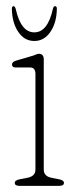

<svg xmlns="http://www.w3.org/2000/svg" viewBox="-20 -603 243 623"><path d="M122 -410.5V-53Q122 -30.5 148 -26L170.5 -21.5Q187.5 -18.5 187.5 -9.5Q187.5 0 172.5 0H42.5Q28 0 28 -9.5Q28 -18.5 45 -21.5L68.5 -26Q95 -31 95 -53V-363Q95 -385 76 -384H33.5Q19 -383 19 -394Q19 -402.5 33 -406.5L80.5 -420.5Q87 -422 94.5 -425.2Q102 -428.5 105.5 -428.5Q122 -428.5 122 -410.5ZM91.3 -498Q134.9 -498 151.7 -574.5Q153.7 -583 158.5 -583Q164.5 -583 164.5 -574.5Q163.7 -529 143.5 -499.5Q123.3 -470 91.3 -470Q59.3 -470 39.3 -499.5Q19.3 -529 18.5 -574.5Q18.5 -583 24.1 -583Q28.1 -583 30.9 -574.5Q47.7 -498 91.3 -498Z"/></svg>

Font: Fraunces 144pt SuperSoft Thin
Style: Regular
Weight: 100
Version: Version 1.000;[0bf87f6ff]